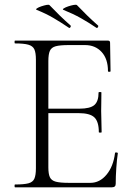

<svg xmlns="http://www.w3.org/2000/svg" viewBox="-20 -798 573 818"><path d="M390 -680Q356 -703 324 -721Q292 -739 250 -756Q245 -758 252 -762.5Q259 -767 271 -771Q283 -775 294 -777Q305 -779 308 -776Q329 -754 350.5 -733Q372 -712 398 -689Q400 -687 397 -682Q394 -677 390 -680ZM273 -680Q239 -703 207.5 -721.5Q176 -740 136 -756Q131 -758 137.5 -762.5Q144 -767 156 -771Q168 -775 178 -777Q188 -779 191 -776Q212 -754 233.5 -733Q255 -712 281 -689Q283 -687 280 -682Q277 -677 273 -680ZM457 0H44Q42 0 42 -6Q42 -12 44 -12Q82 -12 101 -17Q120 -22 126.5 -37Q133 -52 133 -81V-544Q133 -573 126.5 -587.5Q120 -602 101 -607.5Q82 -613 44 -613Q42 -613 42 -619Q42 -625 44 -625H440Q449 -625 449 -616L451 -495Q451 -492 445.5 -492Q440 -492 440 -495Q440 -547 413 -576.5Q386 -606 342 -606H273Q236 -606 217.5 -601Q199 -596 192.5 -581.5Q186 -567 186 -538V-85Q186 -57 192.5 -43Q199 -29 217.5 -24Q236 -19 273 -19H365Q405 -19 434 -54Q463 -89 470 -146Q470 -149 476 -148.5Q482 -148 482 -145Q478 -119 475.5 -82.5Q473 -46 473 -15Q473 0 457 0ZM401 -235Q401 -280 382 -298Q363 -316 315 -316H161V-335H318Q364 -335 382 -350.5Q400 -366 400 -404Q400 -406 406 -406Q412 -406 412 -404Q412 -375 411.5 -359Q411 -343 411 -325Q411 -303 412 -281.5Q413 -260 413 -235Q413 -233 407 -233Q401 -233 401 -235Z"/></svg>

Font: Cormorant Light
Style: Regular
Weight: 300
Designer: Christian Thalmann (Catharsis Fonts)
Foundry: Catharsis Fonts
Version: Version 4.000